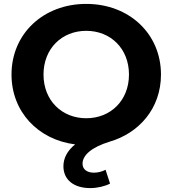

<svg xmlns="http://www.w3.org/2000/svg" viewBox="-20 -732 884 984"><path d="M542 -6C690 -49 805 -174 805 -350C805 -559 642 -712 422 -712C202 -712 39 -559 39 -350C39 -160 174 -16 365 8C324 41 305 80 305 120C305 187 355 232 443 232C480 232 519 222 544 209L521 138C505 147 482 153 461 153C425 153 403 135 403 107C403 64 448 23 542 -6ZM203 -350C203 -483 297 -574 422 -574C547 -574 641 -483 641 -350C641 -217 547 -126 422 -126C297 -126 203 -217 203 -350Z"/></svg>

Font: AWKNG-Font
Style: Bold
Weight: 700
Designer: Awakening Church
Foundry: Awakening Church
Version: Version 1.700;PS 001.700;hotconv 1.0.88;makeotf.lib2.5.64775